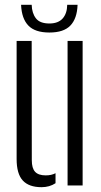

<svg xmlns="http://www.w3.org/2000/svg" viewBox="-20 -770 421 797"><path d="M49 -110V-600H111.5L112 -105Q112 -71.5 125.8 -56.8Q139.5 -42 170 -42Q193.5 -42 210.5 -51V-9.5Q185.5 7 152.5 7Q100 7 74.5 -20.8Q49 -48.5 49 -110ZM260.5 0V-600H323V0ZM185 -635Q125.5 -635 97.8 -663.8Q70 -692.5 67.5 -750H111.5Q112.5 -715.5 129 -694Q145.5 -672.5 185 -672.5Q221.5 -672.5 240 -693.2Q258.5 -714 259 -750H302Q300 -693 272.2 -664Q244.5 -635 185 -635Z"/></svg>

Font: Big Shoulders Stencil Text Thin Light
Style: Regular
Weight: 300
Version: Version 2.001